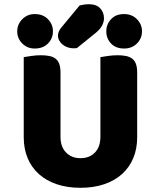

<svg xmlns="http://www.w3.org/2000/svg" viewBox="-20 -878 758 914"><path d="M62 -729Q62 -762 86 -786.5Q110 -811 145 -811Q185 -811 208.5 -786.5Q232 -762 232 -729Q232 -695 208.5 -671Q185 -647 145 -647Q110 -647 86 -671Q62 -695 62 -729ZM486 -729Q486 -762 508.5 -786.5Q531 -811 571 -811Q608 -811 632 -786.5Q656 -762 656 -729Q656 -695 632 -671Q608 -647 571 -647Q531 -647 508.5 -671Q486 -695 486 -729ZM359 -852Q383 -858 402 -858Q439 -858 457 -838.5Q475 -819 475 -791Q475 -774 466 -756.5Q457 -739 435 -721L346 -649Q341 -648 331 -648Q316 -648 302.5 -652.5Q289 -657 278.5 -665.5Q268 -674 262 -685Q256 -696 256 -708Q256 -728 272 -747ZM633 -224Q633 -170 614.5 -125.5Q596 -81 561 -49.5Q526 -18 476 -1Q426 16 363 16Q300 16 250 -1Q200 -18 165 -49.5Q130 -81 111.5 -125.5Q93 -170 93 -224V-606Q104 -608 128 -611.5Q152 -615 174 -615Q197 -615 214.5 -611.5Q232 -608 244 -599Q256 -590 262 -574Q268 -558 268 -532V-227Q268 -179 294.5 -152Q321 -125 363 -125Q406 -125 432 -152Q458 -179 458 -227V-606Q469 -608 493 -611.5Q517 -615 539 -615Q562 -615 579.5 -611.5Q597 -608 609 -599Q621 -590 627 -574Q633 -558 633 -532Z"/></svg>

Font: Baloo Tamma
Style: Regular
Weight: 400
Designer: Divya Kowshik and Ek Type
Foundry: Ek Type
Version: Version 1.007;PS 1.000;hotconv 1.0.88;makeotf.lib2.5.647800